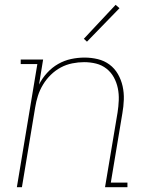

<svg xmlns="http://www.w3.org/2000/svg" viewBox="-20 -777 640 797"><path d="M50 0 135 -511H66V-530H159L142 -426Q155 -452 175.5 -474.5Q196 -497 221.5 -511.5Q247 -526 275 -532Q303 -538 331 -538Q359 -538 386 -531.5Q413 -525 434.5 -509Q456 -493 469.5 -469.5Q483 -446 489 -419Q495 -392 494 -363.5Q493 -335 488 -307L440 -19H509V0H416L468 -310Q472 -335 473 -361Q474 -387 469 -411Q464 -435 452.5 -456Q441 -477 422 -492Q403 -507 379 -513Q355 -519 329 -519Q305 -519 280 -514Q255 -509 232.5 -497Q210 -485 191 -466.5Q172 -448 158.5 -425.5Q145 -403 137.5 -379.5Q130 -356 126 -331L71 0ZM341 -604 328 -616 460 -757 476 -743Z"/></svg>

Font: Iosevka Curly Slab ThEx
Style: Italic
Weight: 100
Width: 7
Italic angle: -9°
Monospace: yes
Designer: Belleve Invis
Foundry: Belleve Invis
Version: Version 11.1.0; ttfautohint (v1.8.3)